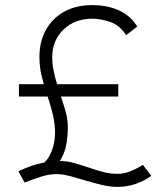

<svg xmlns="http://www.w3.org/2000/svg" viewBox="-20 -720 650 750"><path d="M54 -343V-391H151Q140 -430 137 -453Q134 -476 134 -497Q134 -558 159.5 -603.5Q185 -649 231 -674.5Q277 -700 340 -700Q402 -700 447.5 -678Q493 -656 516 -616L473 -583Q446 -623 408.5 -635Q371 -647 342 -647Q272 -647 228 -604.5Q184 -562 184 -496Q184 -470 189.5 -443.5Q195 -417 203 -391H442V-343H218Q228 -315 236.5 -283.5Q245 -252 245 -224Q245 -190 239 -156Q233 -122 214 -91H217Q238 -91 262.5 -85Q287 -79 334 -63Q363 -53 387.5 -47Q412 -41 440 -41Q464 -41 488 -50.5Q512 -60 538 -76L571 -33Q543 -13 509.5 -1.5Q476 10 440 10Q409 10 376.5 2Q344 -6 313 -15Q291 -22 258 -31Q225 -40 201 -40Q173 -40 141 -30Q109 -20 76 -7L52 -51Q75 -62 100 -71Q125 -80 153 -85Q171 -101 183 -133Q195 -165 195 -201Q195 -228 189.5 -258Q184 -288 166 -343Z"/></svg>

Font: Lexend Deca ExtraLight
Style: Regular
Weight: 200
Designer: Bonnie Shaver-Troup, Thomas Jockin
Foundry: Lexend
Version: Version 1.008; ttfautohint (v1.8.4.7-5d5b)